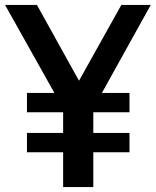

<svg xmlns="http://www.w3.org/2000/svg" viewBox="-38 -760 632 780"><path d="M71.5 -141.5V-220H218.5V-304H71.5V-382.5H183L-17.5 -740H112L283 -432L455 -740H574.5L376 -382.5H488V-304H341V-220H488V-141.5H341V0H218.5V-141.5Z"/></svg>

Font: Encode Sans Cnd SmBold
Style: Regular
Weight: 600
Width: 3
Designer: Multiple Designers
Foundry: Impallari Type
Version: Version 3.002; ttfautohint (v1.8.3) -l 8 -r 50 -G 200 -x 14 